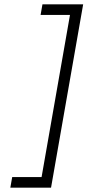

<svg xmlns="http://www.w3.org/2000/svg" viewBox="-20 -732 402 882"><path d="M27.5 130 36 81.5H171L301.5 -663.5H166.5L175 -712H362L214.5 130Z"/></svg>

Font: Overpass ExtraLight
Style: Italic
Weight: 250
Italic angle: -10°
Designer: Delve Withrington, Dave Bailey, Thomas Jockin
Foundry: Delve Fonts LLC
Version: Version 4.000